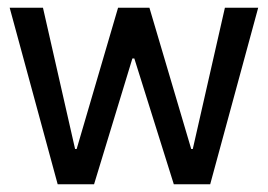

<svg xmlns="http://www.w3.org/2000/svg" viewBox="-20 -476 692 496"><path d="M223 0H129L5 -456H91L174 -91H178L285 -456H366L474 -91H478L561 -456H647L523 0H429L327 -325H322Z"/></svg>

Font: Average Sans
Style: Regular
Weight: 400
Designer: Eduardo Rodriguez Tunni
Foundry: Eduardo Rodriguez Tunni
Version: Version 1.001